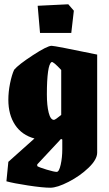

<svg xmlns="http://www.w3.org/2000/svg" viewBox="-20 -691 509 897"><path d="M10 156 19 65 141 -44Q82 -60 50.5 -107.5Q19 -155 19 -225Q19 -262 27 -301.5Q35 -341 46 -365Q66 -389 133.5 -433Q201 -477 221 -477Q236 -477 434 -436V22Q434 54 394 92.5Q354 131 300.5 158.5Q247 186 215 186Q180 186 111 175.5Q42 165 10 156ZM266 -154V-364Q228 -405 221 -401Q210 -395 204.5 -356Q199 -317 199 -250Q199 -198 207.5 -164.5Q216 -131 232 -131Q238 -131 266 -154ZM271 6V-39L265 -42L239 -14Q227 -2 154 77V85Q163 91 198 101.5Q233 112 245 112Q256 112 263.5 78.5Q271 45 271 6ZM156 -664 299 -671 325 -641 313 -537H167Z"/></svg>

Font: Grenze Black
Style: Regular
Weight: 900
Designer: Renata Polastri
Foundry: Omnibus-Type
Version: Version 1.002; ttfautohint (v1.8)